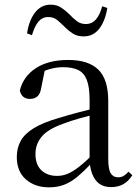

<svg xmlns="http://www.w3.org/2000/svg" viewBox="-20 -788 597 823"><path d="M190 15Q130 15 91 -19Q52 -53 52 -115Q52 -154 69 -184.5Q86 -215 125.5 -239Q165 -263 231 -282Q273 -295 319 -307Q365 -319 405 -328V-303Q365 -293 324 -281.5Q283 -270 249 -257Q185 -234 158.5 -202Q132 -170 132 -128Q132 -82 157.5 -58Q183 -34 225 -34Q248 -34 270 -43Q292 -52 320 -74Q348 -96 386 -134L395 -87H371Q340 -54 312.5 -31Q285 -8 256 3.5Q227 15 190 15ZM457 14Q412 14 389.5 -16.5Q367 -47 364 -100V-103V-359Q364 -415 352 -445.5Q340 -476 315 -488Q290 -500 250 -500Q221 -500 192 -491.5Q163 -483 130 -465L173 -492L157 -413Q153 -386 140.5 -375Q128 -364 109 -364Q73 -364 65 -400Q80 -461 134 -496Q188 -531 272 -531Q359 -531 401.5 -489.5Q444 -448 444 -355V-108Q444 -61 455 -44.5Q466 -28 486 -28Q499 -28 509 -33.5Q519 -39 531 -52L547 -37Q531 -11 508.5 1.5Q486 14 457 14ZM96 -645Q104 -700 130 -734Q156 -768 197 -768Q223 -768 242 -755.5Q261 -743 277 -727Q294 -709 310 -697Q326 -685 348 -685Q374 -685 391 -704.5Q408 -724 418 -761L440 -754Q431 -698 405.5 -665Q380 -632 339 -632Q311 -632 292.5 -644Q274 -656 259 -671Q242 -688 226 -701.5Q210 -715 187 -715Q161 -715 144.5 -695Q128 -675 117 -637Z"/></svg>

Font: Noto Serif TC
Style: Regular
Weight: 400
Designer: Ryoko NISHIZUKA  (kana & ideographs); Frank Grießhammer (Latin, Greek & Cyrillic); Wenlong ZHANG  (bopomofo); Sandoll Co
Foundry: Adobe
Version: Version 2.003-H1;hotconv 1.1.1;makeotfexe 2.6.0